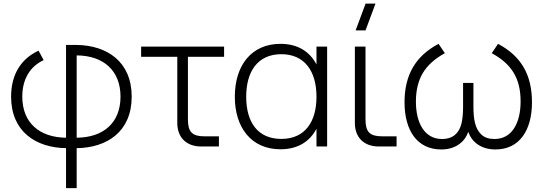

<svg xmlns="http://www.w3.org/2000/svg" viewBox="-20 -792 2936 1038"><path d="M337 225H394.5V9C557.5 7 692 -79.5 692 -269.5C692 -459.5 557.5 -547 394.5 -549H337V-47.5C192.5 -49 100.5 -129 100.5 -269.5C100.5 -365 143 -433 216 -467L188.5 -518C100 -477.5 40 -396.5 40 -269.5C40 -80 174.5 6.5 337 9ZM394.5 -492.5C539.5 -491.5 631.5 -410.5 631.5 -269.5C631.5 -128.5 539.5 -48.5 394.5 -47.5Z M743 -485H938.5V-127C938.5 -48.5 988 0 1068 0H1163.5V-55H1085C1019 -55 996 -79 996 -146V-485H1191.5V-540H743Z M1691 -540V-443.5C1654.5 -513 1590.5 -555 1496 -555C1340.5 -555 1249.5 -439.5 1249.5 -269C1249.5 -102 1339 15 1496 15C1590 15 1654.5 -26.5 1691 -96V0H1748.5V-540ZM1501 -499C1626 -499 1691 -408 1691 -269C1691 -135 1630 -41 1501 -41C1374 -41 1311 -130.5 1311 -269C1311 -405.5 1373 -499 1501 -499Z M1956 -627.5 2010 -772.5H1956.5L1902.5 -627.5ZM2124 -55H2045.5C1979 -55 1956 -79 1956 -146V-540H1898.5V-127C1898.5 -48.5 1948 0 2028 0H2124Z M2365.5 16C2405.5 16 2439.5 5.5 2467 -16C2487.5 -31.5 2502 -52.5 2511.5 -79C2521 -52.5 2535.5 -31.5 2556 -16C2584 5.5 2618 16 2658.5 16C2787.5 16 2856 -86.5 2856 -239C2856 -384.5 2800 -487.5 2672.5 -555L2638.5 -504.5C2748.5 -444.5 2794.5 -366 2794.5 -243C2794.5 -128.5 2748.5 -40.5 2653.5 -40.5C2623 -40.5 2599 -48.5 2582.5 -64.5C2548.5 -96 2539.5 -146 2539.5 -218V-343.5H2483.5V-214C2483.5 -178 2480.5 -147.5 2474.5 -123C2462 -73.5 2430 -40.5 2369.5 -40.5C2276 -40.5 2228.5 -126 2228.5 -243C2228.5 -303.5 2241 -355 2265.5 -396.5C2290 -438 2329.5 -474 2385 -504.5L2351 -555C2225 -488.5 2167 -385 2167 -239C2167 -87.5 2234.5 16 2365.5 16Z"/></svg>

Font: Vela Sans Light
Style: Regular
Weight: 300
Designer: Principal design: Mikhail Sharanda - project Manrope.
Design modification: Ravid Balaliev
Foundry: Mikhail Sharanda
Version: Version 1.001